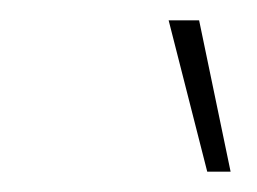

<svg xmlns="http://www.w3.org/2000/svg" viewBox="-20 -691 253 189"><path d="M184 -522 146 -671H176L207 -522Z"/></svg>

Font: Kanit Thin
Style: Italic
Weight: 250
Italic angle: -12°
Designer: Katatrad Team
Foundry: CadsonDemak
Version: Version 2.000; ttfautohint (v1.8.3)